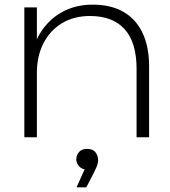

<svg xmlns="http://www.w3.org/2000/svg" viewBox="-20 -592 735 828"><path d="M85 -560H139V-422Q144 -434 151 -445Q186 -505 245 -538.5Q304 -572 380 -572Q458 -572 512 -541Q566 -510 594.5 -450.5Q623 -391 623 -306V0H569V-295Q569 -408 518 -465.5Q467 -523 368 -523Q299 -523 247.5 -492Q196 -461 167.5 -405.5Q139 -350 139 -277V0H85ZM310 216 345 138Q332 136 322 126Q309 112 309 96Q309 77 321 63.5Q333 50 355 50Q381 50 392 65Q403 80 403 98Q403 113 396 129Q389 145 375 172L352 216Z"/></svg>

Font: Bounded
Style: Regular
Weight: 200
Designer: Vlad Churkin
Version: Version 1.0